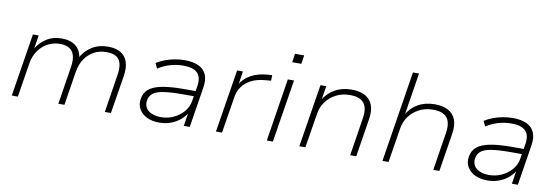

<svg xmlns="http://www.w3.org/2000/svg" viewBox="-54 -1081 4233 1465"><g transform="rotate(10 2063.0 -348.5)"><path d="M66 0 144 -487H189L170 -370H164Q194 -426 245.5 -460.5Q297 -495 367 -495Q436 -495 477 -462Q518 -429 523 -369H516Q547 -427 600 -461Q653 -495 727 -495Q784 -495 822.5 -473Q861 -451 876.5 -407Q892 -363 882 -295L834 0H787L833 -292Q842 -348 833 -383Q824 -418 796.5 -435Q769 -452 722 -452Q666 -452 623 -428Q580 -404 552.5 -362Q525 -320 516 -265L474 0H427L473 -292Q482 -348 471.5 -383Q461 -418 433.5 -435Q406 -452 362 -452Q320 -452 285 -437.5Q250 -423 223 -397.5Q196 -372 179 -338.5Q162 -305 156 -267L113 0Z M1208 8Q1154 8 1113.5 -11.5Q1073 -31 1053 -65Q1033 -99 1039 -142Q1045 -191 1078.5 -220.5Q1112 -250 1179 -263.5Q1246 -277 1353 -277H1455L1448 -236H1352Q1255 -236 1199 -227Q1143 -218 1118 -196.5Q1093 -175 1088 -139Q1083 -90 1118.5 -62.5Q1154 -35 1214 -35Q1266 -35 1312.5 -56.5Q1359 -78 1390.5 -115.5Q1422 -153 1429 -200L1448 -317Q1459 -386 1426 -419Q1393 -452 1317 -452Q1265 -452 1216.5 -438Q1168 -424 1122 -395L1103 -435Q1133 -454 1169 -467.5Q1205 -481 1244 -488Q1283 -495 1320 -495Q1384 -495 1426.5 -475.5Q1469 -456 1487 -416Q1505 -376 1495 -314L1445 0H1399L1417 -116H1425Q1406 -80 1373.5 -51.5Q1341 -23 1299 -7.5Q1257 8 1208 8Z M1648 0 1726 -487H1771L1754 -374H1747Q1778 -431 1833.5 -461Q1889 -491 1962 -496L1996 -498L1995 -455L1948 -451Q1888 -446 1844.5 -424Q1801 -402 1774.5 -366.5Q1748 -331 1741 -285L1695 0Z M2129 -622 2139 -689H2210L2200 -622ZM2042 0 2119 -487H2167L2089 0Z M2294 0 2372 -487H2417L2398 -370H2392Q2426 -430 2482.5 -462.5Q2539 -495 2614 -495Q2676 -495 2717 -473Q2758 -451 2775.5 -407Q2793 -363 2782 -295L2735 0H2688L2734 -293Q2743 -347 2732 -382Q2721 -417 2690.5 -434.5Q2660 -452 2608 -452Q2548 -452 2500.5 -427.5Q2453 -403 2422.5 -361.5Q2392 -320 2384 -267L2341 0Z M2938 0 3050 -705H3097L3044 -370H3038Q3070 -430 3126.5 -462.5Q3183 -495 3258 -495Q3320 -495 3361 -473Q3402 -451 3419.5 -407Q3437 -363 3426 -295L3379 0H3332L3378 -293Q3387 -347 3376 -382Q3365 -417 3334.5 -434.5Q3304 -452 3252 -452Q3192 -452 3144.5 -427.5Q3097 -403 3066.5 -361.5Q3036 -320 3028 -267L2985 0Z M3750 8Q3696 8 3655.5 -11.5Q3615 -31 3595 -65Q3575 -99 3581 -142Q3587 -191 3620.5 -220.5Q3654 -250 3721 -263.5Q3788 -277 3895 -277H3997L3990 -236H3894Q3797 -236 3741 -227Q3685 -218 3660 -196.5Q3635 -175 3630 -139Q3625 -90 3660.5 -62.5Q3696 -35 3756 -35Q3808 -35 3854.5 -56.5Q3901 -78 3932.5 -115.5Q3964 -153 3971 -200L3990 -317Q4001 -386 3968 -419Q3935 -452 3859 -452Q3807 -452 3758.5 -438Q3710 -424 3664 -395L3645 -435Q3675 -454 3711 -467.5Q3747 -481 3786 -488Q3825 -495 3862 -495Q3926 -495 3968.5 -475.5Q4011 -456 4029 -416Q4047 -376 4037 -314L3987 0H3941L3959 -116H3967Q3948 -80 3915.5 -51.5Q3883 -23 3841 -7.5Q3799 8 3750 8Z"/></g></svg>

Font: Nunito Sans 10pt SemiExpanded ExtraLight
Style: Italic
Weight: 250
Width: 6
Italic angle: -9°
Designer: Vernon Adams
Foundry: Vernon Adams
Version: Version 3.101;gftools[0.9.27]